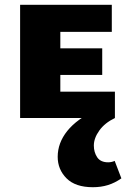

<svg xmlns="http://www.w3.org/2000/svg" viewBox="-20 -493 535 802"><path d="M64 0V-473H232V0ZM130 0V-110H460V0ZM130 -180V-291H407V-180ZM130 -360V-473H447V-360ZM383 -35 460 0Q418 20 395 52Q372 84 372 115Q372 143 386 164Q400 185 432 185Q438 185 445.5 183.5Q453 182 459 179L487 252Q460 271 431 280Q402 289 368 289Q295 289 258 252Q221 215 221 162Q221 104 261 54Q301 4 383 -35Z"/></svg>

Font: Ysabeau SC Black
Style: Regular
Weight: 900
Designer: Christian Thalmann (Catharsis Fonts)
Version: Version 2.001;gftools[0.9.30]; featfreeze: smcp